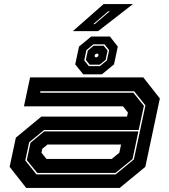

<svg xmlns="http://www.w3.org/2000/svg" viewBox="-20 -918 828 938"><path d="M108 0 27 -103 57.5 -245.5 182 -348.5H600.5L605 -368L581 -398.5H97L127 -540H680L761 -437L690 -103L565 0ZM158 -66H545L634 -139L690.5 -403L635.5 -472H177.5L176 -465H631.5L683 -401L657.5 -283H195.5L122.5 -223L103.5 -134ZM162 -73 111 -136 129 -220.5 196 -276H656L627.5 -141L544 -73ZM207 -141.5H526L563 -172L571.5 -212H212L186.5 -191L182.5 -172ZM386.5 -555 347.5 -603.5 366 -690.5 425.5 -739.5H517L555.5 -690.5L537 -603.5L478 -555ZM414 -595H468L502.5 -623L513 -673L490.5 -701.5H436.5L402 -673L391.5 -623ZM418 -602 399.5 -625.5 409 -671 437.5 -694.5H486.5L505.5 -671L496 -625.5L467 -602ZM445.5 -638.5H454L459.5 -643.5L461.5 -651L458 -655.5H449.5L444 -651L442 -643.5ZM336 -766 486 -898H629.5L459.5 -766ZM435.5 -800H442.5L516.5 -863H509Z"/></svg>

Font: Tourney Expanded ExtraBold
Style: Italic
Weight: 800
Width: 7
Italic angle: -12°
Designer: Tyler Finck
Foundry: Etcetera Type Co
Version: Version 1.010; ttfautohint (v1.8.3)